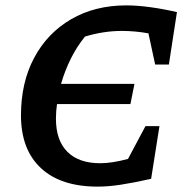

<svg xmlns="http://www.w3.org/2000/svg" viewBox="-20 -684 688 714"><path d="M343 10Q206 10 132 -59Q58 -128 58 -255Q58 -377 107 -469Q156 -561 244.5 -612.5Q333 -664 450 -664Q489 -664 537.5 -657.5Q586 -651 638 -639L608 -444H557L532 -560Q482 -569 433 -569Q365 -569 296 -548Q266 -511 243.5 -466Q221 -421 207 -372H480L465 -297H192Q188 -270 188 -243Q188 -162 230.5 -119.5Q273 -77 353 -77Q396 -77 456 -93L521 -215H573L542 -19Q475 -4 428.5 3Q382 10 343 10Z"/></svg>

Font: Piazzolla SemiBold
Style: Italic
Weight: 600
Italic angle: -11.3°
Designer: Juan Pablo del Peral
Foundry: Huerta Tipografica
Version: Version 1.330